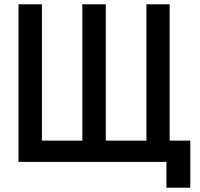

<svg xmlns="http://www.w3.org/2000/svg" viewBox="-20 -753 930 893"><path d="M175 -733V-99H363V-733H472V-99H661V-733H769V-99H865V120H754V0H66V-733Z"/></svg>

Font: Kreadon Light
Style: Bold
Weight: 600
Designer: Reiya WATANABE
Foundry: StudioGnu
Version: Version 1.003; ttfautohint (v1.8.4.7-5d5b);gftools[0.9.32]